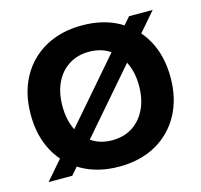

<svg xmlns="http://www.w3.org/2000/svg" viewBox="-106 -838 1019 971"><g transform="rotate(-15 403.0 -352.5)"><path d="M403 17Q293 17 210.5 -29Q128 -75 82.5 -158Q37 -241 37 -352Q37 -464 82.5 -547Q128 -630 210.5 -676Q293 -722 403 -722Q514 -722 596 -676Q678 -630 723.5 -547Q769 -464 769 -352Q769 -241 723.5 -158Q678 -75 596 -29Q514 17 403 17ZM403 -121Q464 -121 509 -150Q554 -179 579 -231Q604 -283 604 -352Q604 -422 579 -474Q554 -526 509 -555Q464 -584 403 -584Q343 -584 297.5 -555Q252 -526 227.5 -474Q203 -422 203 -352Q203 -283 227.5 -231Q252 -179 297.5 -150Q343 -121 403 -121ZM160 0H36L646 -705H770Z"/></g></svg>

Font: TikTok Sans 24pt
Style: Bold
Weight: 700
Version: Version 4.000